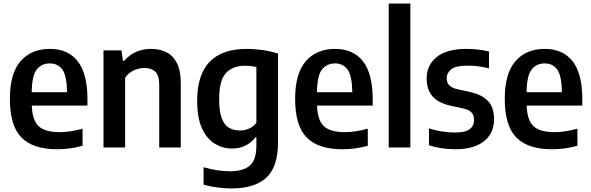

<svg xmlns="http://www.w3.org/2000/svg" viewBox="-20 -828 3319 1078"><path d="M300.5 10Q165.5 10 100.5 -56Q35.5 -122 35.5 -273.5Q35.5 -415 95.2 -484.2Q155 -553.5 260.5 -553.5Q362 -553.5 416.5 -484Q471 -414.5 471 -270V-235H158.5Q161.5 -151.5 197.8 -118.8Q234 -86 316 -86Q345 -86 376.8 -91Q408.5 -96 443.5 -105.5V-9.5Q404.5 1 370 5.5Q335.5 10 300.5 10ZM259.5 -472Q213.5 -472 186.5 -438Q159.5 -404 158 -310.5H356.5Q355 -404 329.8 -438Q304.5 -472 259.5 -472Z M561 0V-545H662L670.5 -486.5H677Q736 -553.5 829 -553.5Q877 -553.5 914.5 -534.8Q952 -516 973.5 -473.5Q995 -431 995 -359.5V0H874V-351.5Q874 -405.5 851.5 -426Q829 -446.5 791.5 -446.5Q764 -446.5 733.5 -433.8Q703 -421 682.5 -391.5V0Z M1280.5 230Q1243.5 230 1201.8 224.8Q1160 219.5 1123 208.5V111Q1162.5 122.5 1199.8 128Q1237 133.5 1271 133.5Q1346.5 133.5 1383 101.2Q1419.5 69 1419.5 -10.5V-56.5H1413.5Q1393 -28.5 1359.5 -11.2Q1326 6 1282 6Q1231 6 1186.5 -20.8Q1142 -47.5 1114.5 -106.2Q1087 -165 1087 -262Q1087 -553.5 1365.5 -553.5Q1409.5 -553.5 1456.8 -546.5Q1504 -539.5 1541 -527V-31Q1541 108.5 1475.8 169.2Q1410.5 230 1280.5 230ZM1327.5 -95.5Q1353 -95.5 1378 -106Q1403 -116.5 1419.5 -138.5V-452Q1407 -454.5 1390 -456.8Q1373 -459 1355.5 -459Q1285.5 -459 1248 -417Q1210.5 -375 1210.5 -272.5Q1210.5 -202 1225.2 -163.5Q1240 -125 1266.2 -110.2Q1292.5 -95.5 1327.5 -95.5Z M1902 10Q1767 10 1702 -56Q1637 -122 1637 -273.5Q1637 -415 1696.8 -484.2Q1756.5 -553.5 1862 -553.5Q1963.5 -553.5 2018 -484Q2072.5 -414.5 2072.5 -270V-235H1760Q1763 -151.5 1799.2 -118.8Q1835.5 -86 1917.5 -86Q1946.5 -86 1978.2 -91Q2010 -96 2045 -105.5V-9.5Q2006 1 1971.5 5.5Q1937 10 1902 10ZM1861 -472Q1815 -472 1788 -438Q1761 -404 1759.5 -310.5H1958Q1956.5 -404 1931.2 -438Q1906 -472 1861 -472Z M2162.5 0V-808H2284V0Z M2538 10Q2456.5 10 2388.5 -12.5V-107Q2461 -84 2536.5 -84Q2592 -84 2616.8 -102.5Q2641.5 -121 2641.5 -154Q2641.5 -182.5 2627.2 -197Q2613 -211.5 2581.5 -219L2509 -234.5Q2439.5 -250.5 2407.5 -288Q2375.5 -325.5 2375.5 -387.5Q2375.5 -461.5 2431.5 -507.5Q2487.5 -553.5 2599.5 -553.5Q2634.5 -553.5 2666.2 -549.5Q2698 -545.5 2725.5 -539V-444Q2667.5 -459.5 2604 -459.5Q2538.5 -459.5 2513.2 -438.8Q2488 -418 2488 -389.5Q2488 -364.5 2501.8 -349.8Q2515.5 -335 2546.5 -327.5L2619.5 -311.5Q2689 -295.5 2721.5 -259.2Q2754 -223 2754 -158.5Q2754 -80 2697.2 -35Q2640.5 10 2538 10Z M3079 10Q2944 10 2879 -56Q2814 -122 2814 -273.5Q2814 -415 2873.8 -484.2Q2933.5 -553.5 3039 -553.5Q3140.5 -553.5 3195 -484Q3249.5 -414.5 3249.5 -270V-235H2937Q2940 -151.5 2976.2 -118.8Q3012.5 -86 3094.5 -86Q3123.5 -86 3155.2 -91Q3187 -96 3222 -105.5V-9.5Q3183 1 3148.5 5.5Q3114 10 3079 10ZM3038 -472Q2992 -472 2965 -438Q2938 -404 2936.5 -310.5H3135Q3133.5 -404 3108.2 -438Q3083 -472 3038 -472Z"/></svg>

Font: Encode Sans Semi Condensed SemiBold
Style: Regular
Weight: 600
Width: 4
Designer: Multiple Designers
Foundry: Impallari Type
Version: Version 3.000; ttfautohint (v1.8.3) -l 8 -r 50 -G 200 -x 14 